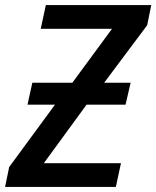

<svg xmlns="http://www.w3.org/2000/svg" viewBox="-37 -734 614 754"><path d="M-17 0 -1 -78 179 -323H71L90 -409H247L403 -621H123L143 -714H557L541 -635L372 -409H476L456 -323H303L135 -93H438L418 0Z"/></svg>

Font: Noto Sans Display Medium
Style: Italic
Weight: 500
Italic angle: -12°
Designer: Monotype Design Team
Foundry: Monotype Imaging Inc.
Version: Version 2.003